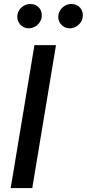

<svg xmlns="http://www.w3.org/2000/svg" viewBox="-20 -957 442 977"><path d="M125.7 -812.9C159.1 -812.9 187.1 -838.4 191.8 -867.9C198.2 -906.6 172.6 -936.8 133.9 -936.8C103.7 -936.8 73.2 -913.4 68.5 -881.4C63.2 -845.2 90.2 -812.9 125.7 -812.9ZM334.5 -812.9C367.9 -812.9 396 -838.4 400.6 -867.9C407 -906.6 381.4 -936.8 342.7 -936.8C312.5 -936.8 282.7 -913.4 277.3 -881.4C271 -844.1 299 -812.9 334.5 -812.9ZM264.9 -727.3H155.2L34.4 0H144.2Z"/></svg>

Font: TID UI Medium
Style: Italic
Weight: 500
Italic angle: -9.39999°
Designer: The TID Project Authors
Foundry: Bakken & Bæck
Version: Version 1.001;hotconv 1.0.109;makeotfexe 2.5.65596